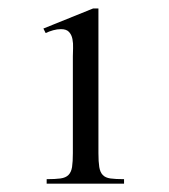

<svg xmlns="http://www.w3.org/2000/svg" viewBox="-20 -696 402 458"><path d="M91.3 -257.8V-268.6Q111.8 -268.6 124.3 -270.3Q136.7 -272 143.3 -278.6Q149.9 -285.2 151.9 -297.6Q153.8 -310.1 153.8 -330.6V-561.5Q153.8 -569.8 154.3 -581.3Q154.8 -592.8 152.8 -602.8Q150.9 -612.8 144.8 -619.6Q138.7 -626.5 125.5 -626.5Q116.2 -626.5 106.7 -623.8Q97.2 -621.1 88.9 -617.2L83.5 -627.9L202.1 -675.8H214.8V-330.6Q214.8 -310.1 216.8 -297.6Q218.8 -285.2 225.1 -278.6Q231.4 -272 243.4 -270.3Q255.4 -268.6 275.9 -268.6V-257.8Z"/></svg>

Font: Simplified Naskh
Style: Regular
Weight: 400
Designer: SIL International
Foundry: Arabeyes
Version: 1.02_alpha